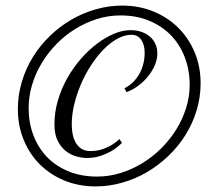

<svg xmlns="http://www.w3.org/2000/svg" viewBox="-20 -667 790 687"><path d="M411.1 -611.8Q367.7 -611.8 326.7 -598.9Q285.6 -585.9 249 -563.2Q212.4 -540.5 181.9 -509.3Q151.4 -478 129.2 -441.2Q106.9 -404.3 94.7 -363Q82.5 -321.8 82.5 -279.8Q82.5 -228 99.4 -183.3Q116.2 -138.7 147.7 -105.7Q179.2 -72.8 224.9 -54Q270.5 -35.2 327.6 -35.2Q370.1 -35.2 411.1 -47.9Q452.1 -60.5 489 -83Q525.9 -105.5 556.9 -136.2Q587.9 -167 610.6 -203.6Q633.3 -240.2 646 -280.8Q658.7 -321.3 658.7 -363.3Q658.7 -415.5 641.6 -460.9Q624.5 -506.3 592.5 -539.8Q560.5 -573.2 514.6 -592.5Q468.8 -611.8 411.1 -611.8ZM417 -647Q478 -647 529.5 -625.7Q581.1 -604.5 618.4 -567.1Q655.8 -529.8 676.8 -479Q697.8 -428.2 697.8 -369.1Q697.8 -318.4 683.3 -271.2Q668.9 -224.1 643.1 -183.1Q617.2 -142.1 581.8 -108.4Q546.4 -74.7 504.9 -50.5Q463.4 -26.4 416.7 -13.2Q370.1 0 322.3 0Q261.2 0 210 -21.2Q158.7 -42.5 121.8 -79.6Q85 -116.7 64.5 -167.2Q43.9 -217.8 43.9 -276.4Q43.9 -327.1 58.1 -374.5Q72.3 -421.9 97.7 -462.9Q123 -503.9 158 -537.8Q192.9 -571.8 234.1 -595.9Q275.4 -620.1 322 -633.5Q368.7 -647 417 -647ZM425.3 -351.1Q442.9 -359.9 456.3 -373.3Q469.7 -386.7 479 -403.3Q488.3 -419.9 492.9 -439Q497.6 -458 497.6 -478.5Q497.6 -507.3 485.1 -524.9Q472.7 -542.5 450.7 -542.5Q424.8 -542.5 398.9 -527.8Q373 -513.2 349.4 -488.8Q325.7 -464.4 304.9 -432.1Q284.2 -399.9 269 -364.3Q253.9 -328.6 245.4 -292.5Q236.8 -256.3 236.8 -223.6Q236.8 -176.3 254.2 -151.4Q271.5 -126.5 303.2 -126.5Q306.2 -126.5 315.9 -127Q325.7 -127.4 339.8 -131.1Q354 -134.8 371.3 -143.6Q388.7 -152.3 407.2 -169.4L416.5 -155.8Q396.5 -136.2 376.5 -125.2Q356.4 -114.3 339.6 -109.1Q322.8 -104 310.3 -102.8Q297.9 -101.6 293 -101.6Q274.4 -101.6 253.7 -107.2Q232.9 -112.8 215.3 -126.7Q197.8 -140.6 186.3 -163.6Q174.8 -186.5 174.8 -221.7Q174.8 -266.1 187.3 -308.1Q199.7 -350.1 220.9 -387.7Q242.2 -425.3 269.8 -456.8Q297.4 -488.3 327.6 -511Q357.9 -533.7 388.4 -546.4Q418.9 -559.1 446.3 -559.1Q468.3 -559.1 486.1 -553Q503.9 -546.9 516.6 -535.9Q529.3 -524.9 536.1 -509.5Q543 -494.1 543 -475.6Q543 -454.6 533.7 -433.1Q524.4 -411.6 509 -392.8Q493.7 -374 473.6 -359.4Q453.6 -344.7 432.6 -337.4Z"/></svg>

Font: Dynalight
Style: Regular
Weight: 400
Version: Version 1.000